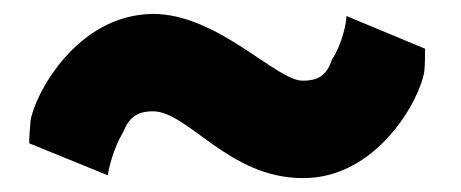

<svg xmlns="http://www.w3.org/2000/svg" viewBox="-20 -575 662 276"><path d="M22 -369 135 -323C136 -332 143 -362 157 -385C165 -405 176 -415 200 -415C250 -415 309 -319 415 -319C521 -318 584 -431 590 -473C591 -485 591 -495 591 -505L478 -552C478 -542 472 -512 457 -489C450 -468 439 -459 415 -459C377 -459 293 -555 200 -555C90 -554 30 -439 24 -402C23 -390 22 -380 22 -369Z"/></svg>

Font: Rabbid Highway Sign IV
Style: Bd
Weight: 400
Foundry: Cannot Into Space Fonts
Version: Version 0.277